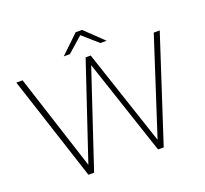

<svg xmlns="http://www.w3.org/2000/svg" viewBox="-157 -1155 1433 1342"><g transform="rotate(-20 559.0 -483.5)"><path d="M400 -836.7 535.6 -966.7H583.3L718.9 -836.7H672.2L558.9 -936.7L445.6 -836.7ZM838.9 0H796.7L558.9 -713.3L321.1 0H278.9L25.6 -777.8H72.2L302.2 -65.6L541.1 -777.8H578.9L816.7 -64.4L1047.8 -777.8H1092.2Z"/></g></svg>

Font: Paperlogy 2 ExtraLight
Style: Regular
Weight: 250
Designer: redesigned by Lee Juim, glyphs from Gmarket Sans & Montserrat
Foundry: PT&
Version: Version 1.001